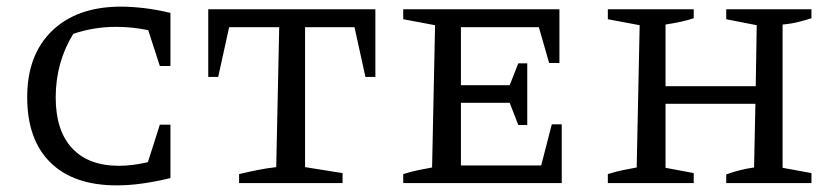

<svg xmlns="http://www.w3.org/2000/svg" viewBox="-20 -552 2518 579"><path d="M332 7Q202 7 132 -62Q62 -131 62 -259Q62 -387 137.5 -459.5Q213 -532 345 -532Q377 -532 415 -527.5Q453 -523 494 -513V-353H462L427 -461Q403 -466 379 -468.5Q355 -471 330 -471Q263 -471 201 -450Q148 -364 148 -258Q148 -158 197.5 -105Q247 -52 339 -52Q379 -52 426 -63L462 -176H494V-15Q448 -4 408.5 1.5Q369 7 332 7Z M1112 -524V-320H1082L1049 -470H900V-48L1013 -30V0H701V-27Q730 -34 758 -39.5Q786 -45 813 -48L822 -470H671L638 -320H608V-524Z M1644 -177H1674V0H1196V-27Q1218 -34 1239.5 -38.5Q1261 -43 1283 -47L1292 -476L1196 -494V-524H1667V-362H1636L1605 -470H1370V-295H1517L1543 -361H1570V-175H1543L1517 -242H1370V-53H1612Z M1813 0V-27Q1835 -34 1856.5 -38.5Q1878 -43 1900 -47L1909 -476L1813 -494V-524H2072V-497Q2054 -491 2033.5 -486.5Q2013 -482 1987 -478V-292H2259L2262 -476L2170 -494V-524H2427V-497Q2409 -491 2386.5 -485.5Q2364 -480 2340 -478V-46L2427 -30V0H2170V-26Q2192 -34 2212.5 -39Q2233 -44 2254 -47L2258 -239H1987V-46L2072 -30V0Z"/></svg>

Font: Piazzolla SC
Style: Regular
Weight: 400
Designer: Juan Pablo del Peral
Foundry: Huerta Tipografica
Version: Version 1.330